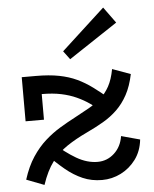

<svg xmlns="http://www.w3.org/2000/svg" viewBox="-55 -812 699 872"><g transform="rotate(-5 295.0 -376.0)"><path d="M464.1 -484.1 546.9 -454Q535.5 -399.3 514.7 -360.9Q493.8 -322.4 465.2 -294.9Q436.6 -267.3 401.2 -246.8Q365.8 -226.2 324.2 -206.7Q273 -182.6 233.3 -156Q193.6 -129.4 163.6 -89.8Q133.7 -50.2 112.5 13.5L31.7 -17.6Q50.6 -77.2 78.3 -119Q106 -160.7 138.6 -189.7Q171.2 -218.7 206.3 -240Q241.3 -261.2 274.8 -278.6Q311.6 -298.3 342.4 -315.6Q373.1 -333 397.3 -354.2Q421.6 -375.4 438.5 -406.2Q455.4 -437 464.1 -484.1ZM375.5 14Q327.6 14 287.4 -3.5Q247.2 -20.9 209.7 -52Q172.2 -83.1 132.6 -123.9L164.1 -174.7Q217.6 -126.2 266 -98Q314.5 -69.8 362.3 -69.8Q405.8 -69.8 438.2 -99.4Q470.7 -129 478.2 -177.3L563.2 -154.2Q557.5 -101.6 529.6 -64Q501.6 -26.4 461.1 -6.2Q420.6 14 375.5 14ZM52.1 -281.9V-483H116.4Q176.9 -483 222 -474.2Q267.1 -465.4 302.8 -448.5Q338.5 -431.6 371.4 -407.3Q404.4 -383.1 441 -351.7L402.5 -297Q377.3 -317.5 351.2 -335.7Q325 -354 293.8 -368.2Q262.5 -382.5 224.3 -390.6Q186.1 -398.7 135.9 -398.7V-281.9ZM278.4 -545.2 249.6 -583.7 447.9 -765.8 501 -692.7Z"/></g></svg>

Font: BioRhyme ExtraBold
Style: Regular
Weight: 800
Designer: Aoife Mooney
Foundry: Aoife Mooney Type
Version: Version 1.600;gftools[0.9.33]